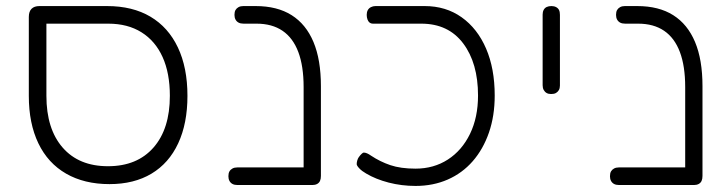

<svg xmlns="http://www.w3.org/2000/svg" viewBox="-20 -600 2396 633"><path d="M341 7Q258 7 198 -27.5Q138 -62 106.5 -127.5Q75 -193 75 -284V-544Q75 -562 84 -571Q93 -580 110 -580H333Q417 -580 476 -545Q535 -510 566.5 -443.5Q598 -377 598 -284Q598 -193 567.5 -127.5Q537 -62 479.5 -27.5Q422 7 341 7ZM336 -52Q432 -52 486 -113.5Q540 -175 540 -284Q540 -359 516 -412Q492 -465 446.5 -493.5Q401 -522 337 -522H133V-284Q133 -175 186.5 -113.5Q240 -52 336 -52Z M1010 10Q1001 10 994.5 7.5Q988 5 984.5 -0.5Q981 -6 981 -13V-313Q981 -382 963.5 -428.5Q946 -475 911.5 -498.5Q877 -522 826 -522H783Q773 -522 766.5 -525.5Q760 -529 756.5 -535.5Q753 -542 753 -551Q753 -561 756.5 -567Q760 -573 766.5 -576.5Q773 -580 782 -580H823Q894 -580 941.5 -550Q989 -520 1013.5 -461.5Q1038 -403 1038 -316V-20Q1038 -10 1035 -3.5Q1032 3 1025.5 6.5Q1019 10 1010 10ZM763 10Q753 10 746.5 6.5Q740 3 736.5 -3.5Q733 -10 733 -19Q733 -29 736.5 -35Q740 -41 746.5 -44.5Q753 -48 762 -48H1011L1010 10Z M1350 13Q1304 13 1261.5 2Q1219 -9 1187 -28Q1173 -36 1164.5 -45Q1156 -54 1156 -59Q1156 -65 1158 -71.5Q1160 -78 1163 -82Q1168 -89 1172.5 -93Q1177 -97 1179 -97Q1184 -97 1190 -94.5Q1196 -92 1203 -87Q1233 -67 1267 -55.5Q1301 -44 1350 -44Q1410 -44 1456.5 -74Q1503 -104 1529.5 -158.5Q1556 -213 1556 -285Q1556 -392 1507 -457Q1458 -522 1369 -522H1209Q1203 -522 1198.5 -525.5Q1194 -529 1191.5 -536Q1189 -543 1189 -551Q1189 -560 1192.5 -566.5Q1196 -573 1203 -576.5Q1210 -580 1218 -580H1380Q1450 -580 1502 -543Q1554 -506 1582.5 -440Q1611 -374 1611 -285Q1611 -218 1592 -163Q1573 -108 1538.5 -68.5Q1504 -29 1456 -8Q1408 13 1350 13Z M1797 -290Q1788 -290 1782 -293.5Q1776 -297 1772.5 -303.5Q1769 -310 1769 -319V-552Q1769 -561 1772.5 -567.5Q1776 -574 1782.5 -577Q1789 -580 1798 -580Q1807 -580 1813.5 -576.5Q1820 -573 1823 -567Q1826 -561 1826 -551V-318Q1826 -309 1822.5 -303Q1819 -297 1813 -293.5Q1807 -290 1797 -290Z M2268 10Q2259 10 2252.5 7.5Q2246 5 2242.5 -0.5Q2239 -6 2239 -13V-313Q2239 -382 2221.5 -428.5Q2204 -475 2169.5 -498.5Q2135 -522 2084 -522H2041Q2031 -522 2024.5 -525.5Q2018 -529 2014.5 -535.5Q2011 -542 2011 -551Q2011 -561 2014.5 -567Q2018 -573 2024.5 -576.5Q2031 -580 2040 -580H2081Q2152 -580 2199.5 -550Q2247 -520 2271.5 -461.5Q2296 -403 2296 -316V-20Q2296 -10 2293 -3.5Q2290 3 2283.5 6.5Q2277 10 2268 10ZM2021 10Q2011 10 2004.5 6.5Q1998 3 1994.5 -3.5Q1991 -10 1991 -19Q1991 -29 1994.5 -35Q1998 -41 2004.5 -44.5Q2011 -48 2020 -48H2269L2268 10Z"/></svg>

Font: Fredoka Light
Style: Regular
Weight: 300
Designer: Ben Nathan
Foundry: Milena B. Brandão, Ben Nathan
Version: Version 2.001